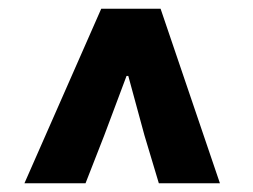

<svg xmlns="http://www.w3.org/2000/svg" viewBox="-20 -690 580 440"><path d="M212 -670H348L484 -270H344L311 -380L274 -516H270L219 -380L176 -270H36Z"/></svg>

Font: Kilde Sans Black
Style: Regular
Weight: 900
Italic angle: -3°
Designer: Paul D. Hunt
Foundry: Adobe Systems Incorporated
Version: Version 1.050;PS Version 1.000;hotconv 1.0.70;makeotf.lib2.5